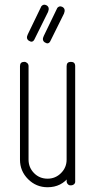

<svg xmlns="http://www.w3.org/2000/svg" viewBox="-20 -777 390 807"><path d="M191 -603Q183 -589 168 -599Q155 -608 164 -626L221 -744Q230 -754 242 -748Q257 -740 249 -720ZM124 -610Q116 -596 101 -606Q88 -615 97 -633L154 -751Q163 -761 175 -755Q190 -747 182 -727ZM296 -16Q297 -8 291.5 -3Q286 2 278 2Q271 3 265.5 -2.5Q260 -8 260 -16Q262 -30 260 -48Q259 -52 260 -80V-119H296ZM272 -36Q238 10 180 10Q132 10 98 -24Q64 -58 64 -106V-499Q64 -517 82 -517Q89 -517 94.5 -512Q100 -507 100 -499V-106Q100 -73 123 -49.5Q146 -26 180 -26Q213 -26 236.5 -49.5Q260 -73 260 -106V-499Q260 -517 278 -517Q296 -517 296 -499V-239V-237V-106Z"/></svg>

Font: Aaram
Style: Regular
Weight: 400
Designer: Tharique Azeez
Foundry: Tharique Azeez
Version: Version 1.7